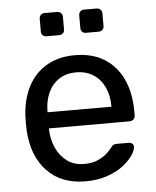

<svg xmlns="http://www.w3.org/2000/svg" viewBox="-52 -765 665 819"><g transform="rotate(-5 280.0 -355.0)"><path d="M281.5 10Q178.1 10 117.3 -53.7Q56.4 -117.4 49.9 -227.3Q49.1 -239.9 49.1 -260.6Q49.1 -281.3 49.9 -293.6Q54.4 -365 83 -418.3Q111.6 -471.6 162.1 -500.8Q212.6 -530 281.3 -530Q356.6 -530 408.2 -497.8Q459.8 -465.6 487.1 -406.9Q514.3 -348.3 514.3 -269.4V-251.6Q514.3 -241.4 507.5 -235Q500.7 -228.6 490.6 -228.6H145.4Q145.4 -228.4 145.4 -225Q145.4 -221.6 145.4 -219.6Q147.1 -179.3 163.2 -143.8Q179.2 -108.4 209.4 -86.3Q239.5 -64.3 281.1 -64.3Q317.2 -64.3 341.2 -75.2Q365.2 -86.2 379.8 -99.6Q394.5 -113.1 399.5 -120.5Q408.5 -132.7 413.7 -135.2Q418.9 -137.7 430.1 -137.7H478.5Q487.7 -137.7 494.2 -132.2Q500.7 -126.6 499.7 -117.4Q498.7 -102.4 483.8 -80.8Q468.9 -59.2 441.2 -38.2Q413.5 -17.3 373.1 -3.7Q332.6 10 281.5 10ZM145.4 -297.6H418.8V-301Q418.8 -345.7 402.5 -380.9Q386.3 -416 355.3 -436.3Q324.4 -456.6 281.3 -456.6Q238.2 -456.6 207.7 -436.3Q177.2 -416 161.3 -380.9Q145.4 -345.7 145.4 -301ZM338.1 -621Q328 -621 322 -627.1Q315.9 -633.1 315.9 -643.2V-697.3Q315.9 -707.3 322 -713.8Q328 -720.3 338.1 -720.3H392.2Q402.2 -720.3 408.7 -713.8Q415.2 -707.3 415.2 -697.3V-643.2Q415.2 -633.1 408.7 -627.1Q402.2 -621 392.2 -621ZM169 -621Q158.9 -621 152.9 -627.1Q146.8 -633.1 146.8 -643.2V-697.3Q146.8 -707.3 152.9 -713.8Q158.9 -720.3 169 -720.3H223.1Q233.1 -720.3 239.6 -713.8Q246.1 -707.3 246.1 -697.3V-643.2Q246.1 -633.1 239.6 -627.1Q233.1 -621 223.1 -621Z"/></g></svg>

Font: Rubik Light
Style: Regular
Weight: 300
Designer: Hubert and Fischer
Foundry: Hubert and Fischer
Version: Version 2.300;gftools[0.9.30]